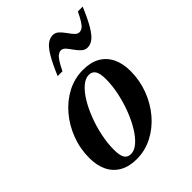

<svg xmlns="http://www.w3.org/2000/svg" viewBox="-201 -794 913 913"><g transform="rotate(-45 255.5 -338.0)"><path d="M299.5 -469.5Q350.5 -469.5 385 -449.8Q419.5 -430 437.5 -393.2Q455.5 -356.5 455.5 -306Q455.5 -243 434 -186Q412.5 -129 374.5 -84.2Q336.5 -39.5 286.5 -13.8Q236.5 12 180 12Q130 12 95 -7.8Q60 -27.5 42 -64.2Q24 -101 24 -151.5Q24 -214.5 45.8 -271.5Q67.5 -328.5 105.5 -373.2Q143.5 -418 193.2 -443.8Q243 -469.5 299.5 -469.5ZM178 -24.5Q201.5 -24.5 225.2 -45Q249 -65.5 270.5 -100.8Q292 -136 308.8 -179.8Q325.5 -223.5 335.5 -270.5Q345.5 -317.5 345.5 -361Q345.5 -399.5 334.8 -416.2Q324 -433 302 -433Q278.5 -433 254.5 -412.5Q230.5 -392 209 -356.8Q187.5 -321.5 170.8 -277.5Q154 -233.5 144.2 -186.8Q134.5 -140 134.5 -96.5Q134.5 -58 145 -41.2Q155.5 -24.5 178 -24.5ZM511 -683Q485.5 -622.5 465.5 -589Q445.5 -555.5 427.5 -542Q409.5 -528.5 390 -528.5Q373 -528.5 359.8 -540.8Q346.5 -553 335.5 -569Q324.5 -585 313.8 -597.2Q303 -609.5 290.5 -609.5Q281 -609.5 271.8 -603.2Q262.5 -597 251.5 -580.8Q240.5 -564.5 225.5 -533.5H193Q219 -594.5 238.8 -627.8Q258.5 -661 276.5 -674.5Q294.5 -688 314.5 -688Q331.5 -688 344.5 -675.8Q357.5 -663.5 368.5 -647.8Q379.5 -632 390.5 -619.8Q401.5 -607.5 414 -607.5Q424 -607.5 433.2 -613.5Q442.5 -619.5 453.2 -636Q464 -652.5 478.5 -683Z"/></g></svg>

Font: Newsreader 36pt SemiBold
Style: Italic
Weight: 600
Italic angle: -17°
Designer: Hugues Gentile
Foundry: Production Type
Version: Version 1.003